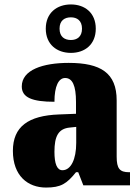

<svg xmlns="http://www.w3.org/2000/svg" viewBox="-20 -834 628 864"><path d="M299 -596C362 -596 411 -634 411 -705C411 -776 362 -814 299 -814C236 -814 186 -776 186 -705C186 -634 236 -596 299 -596ZM299 -654C271 -654 248 -668 248 -705C248 -742 271 -756 299 -756C326 -756 349 -742 349 -705C349 -668 326 -654 299 -654ZM187 10C254 10 280 -7 322 -59H332L355 0H565V-59H561C519 -59 505 -75 505 -129V-382C505 -506 433 -551 289 -551C174 -551 78 -520 78 -445C78 -395 125 -376 225 -376C225 -447 244 -483 273 -483C306 -483 322 -449 322 -375V-322L246 -319C107 -314 38 -264 38 -155C38 -43 105 10 187 10ZM261 -68C236 -68 225 -98 225 -151C225 -220 242 -255 294 -260L323 -263V-191C323 -117 299 -68 261 -68Z"/></svg>

Font: Noto Serif Bengali SemiCondensed Black
Style: Regular
Weight: 900
Width: 4
Designer: Juan Bruce, Universal Thirst, Indian Type Foundry and the Monotype Design Team.
Foundry: Monotype Imaging Inc.
Version: Version 2.003